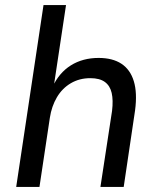

<svg xmlns="http://www.w3.org/2000/svg" viewBox="-20 -739 625 759"><path d="M44 0 152 -719H241L192 -394H187Q213 -451 260 -480.5Q307 -510 370 -510Q425 -510 460 -487Q495 -464 509 -418Q523 -372 514 -303L469 0H377L423 -301Q428 -343 421.5 -371.5Q415 -400 394.5 -415Q374 -430 337 -430Q294 -430 260 -410Q226 -390 205 -354.5Q184 -319 177 -273L136 0Z"/></svg>

Font: Nunitoga
Style: Medium Italic
Weight: 500
Italic angle: -9°
Designer: Vernon Adams
Foundry: Vernon Adams
Version: Version 1.0